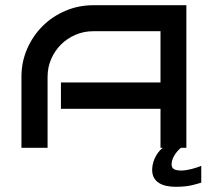

<svg xmlns="http://www.w3.org/2000/svg" viewBox="-20 -572 813 743"><path d="M701.2 0H680.2Q663.1 14.2 653.6 31.5Q644 48.8 644 64Q644 76.7 652.8 82.3Q661.6 87.9 682.1 87.9Q690.9 87.9 701.4 86.2Q711.9 84.5 722.4 81.8Q732.9 79.1 742.4 75.9Q752 72.8 758.8 69.8V134.8Q752 136.7 743.2 139.4Q734.4 142.1 722.7 144.8Q710.9 147.5 695.3 149.2Q679.7 150.9 660.2 150.9Q641.1 150.9 624.5 147.5Q607.9 144 595.5 136.2Q583 128.4 575.9 116Q568.8 103.5 568.8 85Q568.8 76.2 571 64.9Q573.2 53.7 578.1 42.2Q583 30.8 590.8 19.8Q598.6 8.8 609.9 0H601.1V-150.9H215.8V-252.9H601.1V-451.2H340.8Q304.2 -451.2 272 -437.3Q239.7 -423.3 215.8 -399.4Q191.9 -375.5 178 -343.5Q164.1 -311.5 164.1 -274.9V0H63V-274.9Q63 -332.5 85 -382.8Q106.9 -433.1 144.5 -470.7Q182.1 -508.3 232.9 -530Q283.7 -551.8 340.8 -551.8H701.2Z"/></svg>

Font: Bruno Ace SC
Style: Regular
Weight: 400
Designer: Astigmatic (AOETI)
Foundry: Astigmatic (AOETI)
Version: Version 1.000